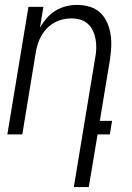

<svg xmlns="http://www.w3.org/2000/svg" viewBox="-20 -548 540 783"><path d="M281 215 368 -311Q372 -331 372.5 -350Q373 -369 370 -387Q367 -405 359.5 -421.5Q352 -438 339 -450Q326 -462 308.5 -467.5Q291 -473 271 -473Q254 -473 236.5 -469Q219 -465 202.5 -456Q186 -447 172.5 -433.5Q159 -420 149.5 -403.5Q140 -387 134.5 -370Q129 -353 126 -335L71 0H10L96 -520H157L143 -435Q154 -455 170 -473.5Q186 -492 206.5 -504.5Q227 -517 249.5 -522.5Q272 -528 294 -528Q321 -528 346 -520.5Q371 -513 389 -496Q407 -479 417 -456Q427 -433 431 -407.5Q435 -382 433.5 -355.5Q432 -329 428 -302L387 -55H437L428 0H378L342 215Z"/></svg>

Font: Iosevka Light Oblique
Style: Regular
Weight: 300
Italic angle: -9°
Monospace: yes
Designer: Belleve Invis
Foundry: Belleve Invis
Version: Version 32.5.0; ttfautohint (v1.8.4)